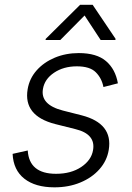

<svg xmlns="http://www.w3.org/2000/svg" viewBox="-20 -776 553 807"><path d="M475.5 -425.8 414.8 -410.2Q407.7 -447.1 382.8 -472.1Q358 -497.2 302.9 -497.2Q247.2 -497.2 207.2 -470.3Q167.3 -443.5 160.5 -402Q149.1 -335.9 244 -311.4L323.5 -291.2Q455.3 -257.1 437.1 -146.3Q429.7 -100.5 398.1 -64.8Q366.5 -29.1 317.6 -8.9Q268.8 11.4 208.8 11.4Q128.6 11.4 82.4 -24.9Q36.2 -61.1 33 -129.3L96.6 -143.5Q102.6 -45.5 215.6 -45.5Q278.8 -45.5 321.6 -74.2Q364.3 -103 371.1 -145.2Q382.8 -212.4 296.9 -233.3L212 -254.6Q77.4 -289.1 96.2 -400.9Q103.7 -446 133.9 -480.1Q164.1 -514.2 210.2 -533.6Q256.4 -552.9 311.1 -552.9Q386.4 -552.9 425.8 -519Q465.2 -485.1 475.5 -425.8ZM233.6 -608 335.5 -710.9 403 -608H465.1L465.7 -612.9L369.5 -755.7H316.6L172.4 -612.9L171.4 -608Z"/></svg>

Font: Inter Light  BETA
Style: Italic
Weight: 300
Italic angle: 9.39999°
Designer: Rasmus Andersson
Foundry: rsms
Version: Version 3.011;git-f93a4a705